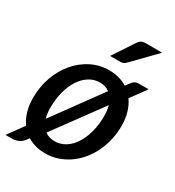

<svg xmlns="http://www.w3.org/2000/svg" viewBox="-183 -835 884 969"><g transform="rotate(30 259.0 -351.0)"><path d="M0 0ZM218.5 7.5Q158 7.5 113.5 -20.5L103 -6Q90 11.5 72.5 19Q55 26.5 38 26.5H-1.5L65.5 -65.5Q46.5 -92 36 -127Q25.5 -162 25.5 -205.5Q25.5 -271 46.2 -328Q67 -385 102.8 -427.2Q138.5 -469.5 186.8 -493.8Q235 -518 290 -518Q349.5 -518 395.5 -489.5L406.5 -504.5Q412.5 -512.5 417.5 -518.2Q422.5 -524 427.8 -527.5Q433 -531 439.8 -532.5Q446.5 -534 456 -534H509.5L443.5 -444Q462.5 -417.5 473 -382.8Q483.5 -348 483.5 -305Q483.5 -262 474 -222Q464.5 -182 447.5 -147.2Q430.5 -112.5 406.2 -84Q382 -55.5 352.5 -35.2Q323 -15 289 -3.8Q255 7.5 218.5 7.5ZM126 -206.5Q126 -171 134 -145.5L336.5 -423.5Q313 -441 280.5 -441Q246.5 -441 218.2 -423.2Q190 -405.5 169.5 -374.2Q149 -343 137.5 -300Q126 -257 126 -206.5ZM228.5 -69.5Q262 -69.5 290.5 -87.2Q319 -105 339.2 -136.5Q359.5 -168 371 -211Q382.5 -254 382.5 -304.5Q382.5 -337.5 375 -364L172 -87Q195.5 -69.5 228.5 -69.5ZM476 -728 350 -598.5Q341.5 -589.5 334.2 -586Q327 -582.5 315.5 -582.5H256.5L336.5 -703.5Q344.5 -716 353.8 -722Q363 -728 380 -728Z"/></g></svg>

Font: Lato Semibold
Style: Italic
Weight: 600
Italic angle: -7°
Designer: Lukasz Dziedzic
Foundry: tyPoland Lukasz Dziedzic
Version: Version 2.006; 2014-01-15